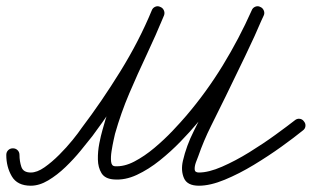

<svg xmlns="http://www.w3.org/2000/svg" viewBox="-41 -570 992 611"><path d="M0 -98Q9 -98 15 -92Q21 -86 21 -77Q21 -57 27 -39Q33 -21 57 -21Q77 -21 100.5 -37.5Q124 -54 147.5 -77.5Q171 -101 190 -124.5Q209 -148 219 -163Q282 -246 342 -343Q402 -440 442 -537Q445 -545 453 -548.5Q461 -552 469 -548Q477 -545 480.5 -537Q484 -529 481 -521Q440 -421 378.5 -322Q317 -223 253 -137Q238 -118 216 -91Q194 -64 167.5 -38.5Q141 -13 112.5 4Q84 21 57 21Q14 21 -3.5 -9Q-21 -39 -21 -77Q-21 -86 -15 -92Q-9 -98 0 -98ZM442 -537Q445 -545 453 -548.5Q461 -552 469 -548Q477 -545 480.5 -537Q484 -529 481 -521Q455 -458 426 -396.5Q397 -335 370.5 -273Q344 -211 325 -144Q324 -140 320.5 -124Q317 -108 314 -89Q311 -70 312.5 -56Q314 -42 324 -41Q324 -41 324 -41Q324 -41 324 -41Q354 -39 386.5 -56Q419 -73 450.5 -99.5Q482 -126 508.5 -154Q535 -182 552 -202Q616 -277 668 -362Q720 -447 760 -537Q760 -537 760 -537Q760 -537 760 -537Q763 -545 771.5 -548.5Q780 -552 787 -548Q795 -545 798.5 -536.5Q802 -528 798 -520Q757 -428 703.5 -340Q650 -252 584 -175Q563 -150 533 -119Q503 -88 467.5 -59.5Q432 -31 394.5 -13.5Q357 4 321 1Q321 1 321 1Q321 1 321 1Q293 -1 282 -19Q271 -37 270.5 -62.5Q270 -88 275 -113.5Q280 -139 285 -156Q303 -223 330 -286Q357 -349 386.5 -411Q416 -473 442 -537Q442 -537 442 -537Q442 -537 442 -537ZM760 -537Q763 -545 771 -548.5Q779 -552 787 -548Q795 -545 798.5 -536.5Q802 -528 798 -521Q770 -455 739 -391Q708 -327 677 -263Q654 -216 630.5 -169Q607 -122 590 -73Q587 -66 582.5 -53.5Q578 -41 578.5 -31Q579 -21 592 -21Q623 -21 665.5 -39.5Q708 -58 752.5 -85.5Q797 -113 835.5 -141Q874 -169 897 -187Q897 -187 897 -187Q897 -187 897 -187Q904 -193 912.5 -192Q921 -191 926 -184Q932 -177 931 -168.5Q930 -160 923 -155Q896 -133 855 -103.5Q814 -74 767 -45.5Q720 -17 674 2Q628 21 592 21Q555 21 544.5 -3Q534 -27 541 -58Q552 -106 576 -153.5Q600 -201 621 -245Q657 -317 692 -390Q727 -463 760 -537Q760 -537 760 -537Q760 -537 760 -537Z"/></svg>

Font: FRB American Cursive Medium
Style: Italic
Weight: 500
Italic angle: -25°
Version: Version 2.0;Modular Font Editor K font №1